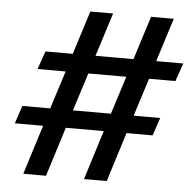

<svg xmlns="http://www.w3.org/2000/svg" viewBox="-50 -741 798 791"><g transform="rotate(5 348.5 -345.0)"><path d="M666 -435 692 -510H580L637 -690H543L486 -510H329L386 -690H292L235 -510H122L96 -435H212L162 -278H47L22 -204H139L75 0H169L233 -204H390L326 0H420L484 -204H592L617 -278H507L557 -435ZM413 -278H256L306 -435H463Z"/></g></svg>

Font: Exo 2 Semi Bold
Style: Italic
Weight: 600
Italic angle: -8°
Designer: Natanael Gama
Version: Version 1.001;PS 001.001;hotconv 1.0.88;makeotf.lib2.5.64775